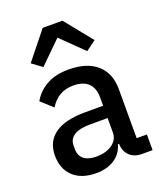

<svg xmlns="http://www.w3.org/2000/svg" viewBox="-150 -913 874 1025"><g transform="rotate(-20 287.5 -400.5)"><path d="M271 -738 147 -616 90 -658 215 -814H327L453 -658L396 -616ZM43 -150Q43 -230 101.5 -271.5Q160 -313 275 -313H376V-360Q376 -413 347.5 -441Q319 -469 261 -469Q176 -469 129 -393L64 -452Q92 -501 142.5 -529.5Q193 -558 267 -558Q372 -558 428.5 -508Q485 -458 485 -368V-89H543V0H483Q439 0 413.5 -25Q388 -50 386 -91V-93H380Q365 -41 322.5 -14Q280 13 220 13Q136 13 89.5 -31Q43 -75 43 -150ZM376 -161V-243H277Q216 -243 185.5 -223.5Q155 -204 155 -167V-147Q155 -109 180 -89.5Q205 -70 251 -70Q305 -70 340.5 -95Q376 -120 376 -161Z"/></g></svg>

Font: IBM Plex Sans JP Medm
Style: Regular
Weight: 500
Designer: Mike Abbink; Paul van der Laan; Pieter van Rosmalen; Wujin Sim; Yejin Wi; Jinhee Kim; Boomi Park; Yona Kim; Kichan Ma
Foundry: Sandoll Inc.
Version: Version 1.002